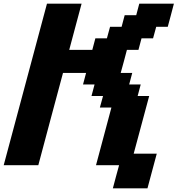

<svg xmlns="http://www.w3.org/2000/svg" viewBox="-20 -895 977 1040"><path d="M591.3 125H778.8L829.1 -62.5H704.1L788.1 -375H725.6L742.2 -437.5H679.7L696.3 -500H633.8Q639.6 -520.5 650.9 -562.3Q662.1 -604 667.5 -625H730L746.6 -687.5H809.1L826.2 -750H888.7Q894.5 -770.5 905.5 -812.5Q916.5 -854.5 921.9 -875H734.4L717.8 -812.5H655.3L638.7 -750H576.2L559.1 -687.5H496.6L480 -625H355Q366.2 -667 388.4 -750Q410.6 -833 421.9 -875H234.4Q195.3 -729 117.2 -437.5Q39.1 -146 0 0H187.5Q209.5 -83 254.2 -250Q298.8 -417 321.3 -500H446.3L429.7 -437.5H492.2L475.6 -375H538.1L521 -312.5H583.5L500 0H625Q619.1 21 607.9 62.5Q596.7 104 591.3 125Z"/></svg>

Font: Faithful 32x
Style: SemiboldOblique
Weight: 400
Foundry: Faithful Resource Pack
Version: Version 1.0; January 27, 2023